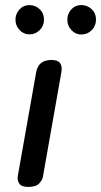

<svg xmlns="http://www.w3.org/2000/svg" viewBox="-20 -737 398 757"><path d="M91.5 0Q64.5 0 56 -13.2Q47.5 -26.5 50 -42L123 -454.5Q125 -465 131 -475.8Q137 -486.5 149.8 -493.5Q162.5 -500.5 183.5 -500.5Q207.5 -500.5 216.8 -488.2Q226 -476 222 -452.5L149 -39Q147.5 -28.5 135 -14.2Q122.5 0 91.5 0ZM300.5 -601Q278 -601 261.8 -618Q245.5 -635 245.5 -659.5Q245.5 -682.5 261 -699.8Q276.5 -717 300.5 -717Q324 -717 341.2 -701Q358.5 -685 358.5 -659.5Q358.5 -635.5 341.8 -618.2Q325 -601 300.5 -601ZM96 -601.5Q73.5 -601.5 57.2 -618.5Q41 -635.5 41 -659.5Q41 -682.5 56.8 -699.8Q72.5 -717 96 -717Q119 -717 136.2 -700.8Q153.5 -684.5 153.5 -659.5Q153.5 -635.5 136.8 -618.5Q120 -601.5 96 -601.5Z"/></svg>

Font: Edu AU VIC WA NT Pre Medium
Style: Regular
Weight: 500
Designer: Tina and Corey Anderson, Eben Sorkin, Mirko Velimirovic
Foundry: Google for Education
Version: Version 1.001